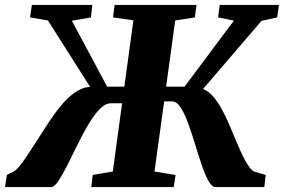

<svg xmlns="http://www.w3.org/2000/svg" viewBox="-44 -763 1157 783"><path d="M-23.5 0 -16 -49.5 10.5 -63Q22 -69 35.5 -85.5Q49 -102 65.2 -126Q81.5 -150 98.5 -177Q123 -215 148.8 -255Q174.5 -295 202.2 -329.2Q230 -363.5 260.5 -385.2Q291 -407 323.5 -408.5L151.5 -679.5L78.5 -692L86 -743H332.5L327 -692L249 -678.5L393 -409.5H463L500 -680L417 -692L423.5 -743H757.5L750.5 -692L670.5 -679.5L633.5 -409.5H708.5L910 -679L845.5 -692L852 -743H1093.5L1086.5 -692L1022.5 -678L784 -400Q804.5 -392.5 823 -372Q841.5 -351.5 857.5 -323Q873.5 -294.5 887.8 -262Q902 -229.5 915 -197.5Q925.5 -172.5 935.5 -150Q945.5 -127.5 955.5 -109.2Q965.5 -91 975 -78.8Q984.5 -66.5 993.5 -63L1039.5 -49.5L1034 0H835.5Q820 0 806 -25.2Q792 -50.5 778.5 -90.5Q765 -130.5 751.5 -175Q738 -219.5 723.5 -259.5Q709 -299.5 692.8 -324.5Q676.5 -349.5 657.5 -349.5H625.5L586 -63.5L672 -49.5L664.5 0H328.5L334 -49.5L416 -63.5L454 -342H409Q385.5 -342 361.8 -317.2Q338 -292.5 315.2 -253.5Q292.5 -214.5 271 -170.8Q249.5 -127 230 -88.2Q210.5 -49.5 194 -24.8Q177.5 0 164.5 0Z"/></svg>

Font: Merriweather 28pt Black
Style: Italic
Weight: 900
Italic angle: -7.8°
Version: Version 2.101